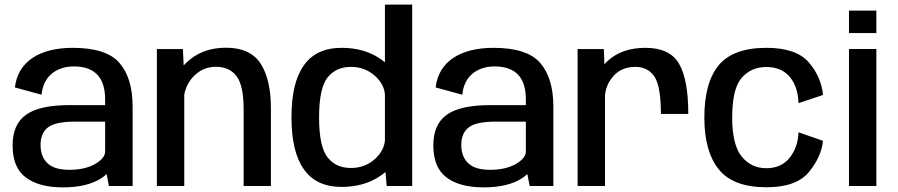

<svg xmlns="http://www.w3.org/2000/svg" viewBox="-20 -805 3888 831"><path d="M451.5 0H554V-344C554 -425 535.5 -487.5 498 -531.5C460.5 -576 392.5 -598 294.5 -598C153.5 -598 57.5 -540 44.5 -426.5L160 -395C167 -475 224 -517.5 300 -517.5C344 -517.5 377.5 -506 400.5 -482.5C423.5 -459 435 -423 435 -374.5V-350H279.5C194 -350 131.5 -336 93 -308.5C54 -281 34.5 -237 34.5 -175.5C34.5 -111.5 53.5 -65.5 91.5 -37C129.5 -8.5 183 6 251.5 6C321.5 6 377 -7 417.5 -33C426.5 -39 434.5 -45 441.5 -51.5ZM435 -149.5C435 -130 420.5 -112 391.5 -95C362 -78.5 325 -70 280.5 -70C237 -70 205.5 -79.5 185.5 -98.5C165.5 -117.5 155.5 -144 155.5 -177.5C155.5 -212 166.5 -237.5 188 -254C210 -270.5 248.5 -278.5 303.5 -278.5H435Z M659 0H777.5V-396C783 -424.5 795.5 -449.5 814 -470.5C841 -500.5 874.5 -516 914.5 -516C954 -516 984 -502 1004 -475C1024.5 -447.5 1034.5 -400 1034.5 -332V0H1152.5V-337C1152.5 -418.5 1138 -482.5 1108.5 -529C1079 -575 1028.5 -598.5 958 -598.5C886 -598.5 828 -575.5 783.5 -530.5C780.5 -528 777.5 -525 775 -522L771.5 -592.5H659Z M1653.5 0H1764V-785H1646V-535.5C1640.5 -540 1634.5 -544.5 1628 -549C1581.5 -581.5 1525 -598 1458.5 -598C1385 -598 1330.5 -572.5 1295 -522C1259 -471.5 1241.5 -397 1241.5 -297.5C1241.5 -198.5 1259 -123.5 1295 -72.5C1330.5 -21.5 1385 4 1458.5 4C1525 4 1581.5 -12.5 1628 -45C1635.5 -50 1642.5 -55.5 1648.5 -60.5ZM1646 -197.5C1643.5 -167.5 1629 -140.5 1603 -117C1574 -91 1539.5 -78 1499 -78C1456 -78 1422.5 -93 1398 -123.5C1373.5 -154 1361 -212 1361 -297C1361 -382 1373.5 -439.5 1398 -470C1422.5 -500.5 1456 -515.5 1499 -515.5C1539.5 -515.5 1574 -502.5 1603 -476.5C1629 -453 1643.5 -426.5 1646 -396.5Z M2272.5 0H2375V-344C2375 -425 2356.5 -487.5 2319 -531.5C2281.5 -576 2213.5 -598 2115.5 -598C1974.5 -598 1878.5 -540 1865.5 -426.5L1981 -395C1988 -475 2045 -517.5 2121 -517.5C2165 -517.5 2198.5 -506 2221.5 -482.5C2244.5 -459 2256 -423 2256 -374.5V-350H2100.5C2015 -350 1952.5 -336 1914 -308.5C1875 -281 1855.5 -237 1855.5 -175.5C1855.5 -111.5 1874.5 -65.5 1912.5 -37C1950.5 -8.5 2004 6 2072.5 6C2142.5 6 2198 -7 2238.5 -33C2247.5 -39 2255.5 -45 2262.5 -51.5ZM2256 -149.5C2256 -130 2241.5 -112 2212.5 -95C2183 -78.5 2146 -70 2101.5 -70C2058 -70 2026.5 -79.5 2006.5 -98.5C1986.5 -117.5 1976.5 -144 1976.5 -177.5C1976.5 -212 1987.5 -237.5 2009 -254C2031 -270.5 2069.5 -278.5 2124.5 -278.5H2256Z M2840.5 -312H2959C2959 -411 2945.5 -483.5 2919 -529C2892.5 -575 2844 -598 2773.5 -598C2706.5 -598 2653 -579.5 2612.5 -543.5C2606.5 -538 2601 -532.5 2596 -526.5L2593.5 -592.5H2480V0H2598.5V-392C2601 -422 2612.5 -449.5 2633 -473.5C2656.5 -501.5 2689 -515.5 2730 -515.5C2766 -515.5 2793.5 -501.5 2812.5 -473.5C2831 -445.5 2840.5 -391.5 2840.5 -312Z M3297 5.5C3384 5.5 3445.5 -16.5 3481.5 -61C3517.5 -105 3537.5 -150 3542 -195.5L3436 -232.5C3434.5 -189 3421.5 -152 3397.5 -122C3373.5 -92 3340 -77 3297 -77C3253.5 -77 3218 -93.5 3190.5 -127C3163 -160.5 3149 -217 3149 -295.5C3149 -379 3162.5 -436.5 3190 -468C3217.5 -499.5 3253 -515 3297 -515C3340 -515 3373.5 -501 3397.5 -473C3421.5 -445 3434.5 -406.5 3436 -358.5L3542 -394C3537.5 -444.5 3517.5 -491.5 3481.5 -534C3445.5 -576.5 3384 -598 3297 -598C3201 -598 3132 -572.5 3090.5 -522.5C3049 -472 3028.5 -396.5 3028.5 -295.5C3028.5 -199 3049 -124.5 3090.5 -72.5C3132 -20.5 3201 5.5 3297 5.5Z M3654.5 0H3773V-593H3654.5ZM3654.5 -759V-662H3773V-759Z"/></svg>

Font: Anybody Medium
Style: Regular
Weight: 500
Designer: Tyler Finck
Foundry: Etcetera Type Company
Version: Version 1.110